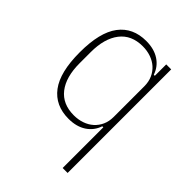

<svg xmlns="http://www.w3.org/2000/svg" viewBox="-208 -624 928 928"><g transform="rotate(45 256.0 -160.0)"><path d="M388 -78H381Q367 -36 330.5 -12Q294 12 240 12Q149 12 100 -53Q51 -118 51 -254Q51 -390 100 -455Q149 -520 240 -520Q294 -520 330.5 -496Q367 -472 381 -430H388V-508H422V200H388ZM246 -18Q276 -18 302 -27Q328 -36 347 -53Q366 -70 377 -94Q388 -118 388 -149V-358Q388 -389 377 -413.5Q366 -438 347 -455Q328 -472 302 -481Q276 -490 246 -490Q169 -490 128.5 -437.5Q88 -385 88 -292V-216Q88 -122 128.5 -70Q169 -18 246 -18Z"/></g></svg>

Font: IBM Plex Sans Condensed ExtraLight
Style: Regular
Weight: 200
Width: 3
Designer: Mike Abbink, Paul van der Laan, Pieter van Rosmalen
Foundry: Bold Monday
Version: Version 1.3